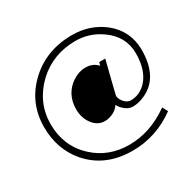

<svg xmlns="http://www.w3.org/2000/svg" viewBox="-155 -829 1062 1048"><g transform="rotate(-30 375.5 -305.5)"><path d="M39.1 -301.8Q39.1 -451.2 144.5 -554.2Q250 -657.2 408.2 -662.1Q415 -662.1 421.9 -662.1Q534.2 -662.1 618.2 -596.7Q710.9 -522.5 711.9 -403.3Q711.9 -228.5 590.8 -174.8Q552.7 -157.2 516.6 -157.2Q481.4 -157.2 450.2 -193.4Q440.4 -205.1 437.5 -213.9Q417 -181.6 376 -169.9Q360.4 -165 344.7 -165Q292 -165 259.8 -218.8Q239.3 -253.9 239.3 -296.9Q239.3 -394.5 314.5 -445.3Q354.5 -471.7 394.5 -471.7Q401.4 -471.7 408.2 -471.2Q415 -470.7 419.9 -469.7Q424.8 -468.8 430.2 -466.8Q435.5 -464.8 439 -463.9Q442.4 -462.9 446.8 -460Q451.2 -457 453.1 -456.1Q455.1 -455.1 459 -451.7Q462.9 -448.2 463.9 -447.3Q464.8 -446.3 468.8 -443.4L471.7 -439.5L477.5 -460H515.6L475.6 -300.8Q470.7 -283.2 465.8 -259.8Q460.9 -241.2 480.5 -215.8Q499 -193.4 522.5 -192.4Q579.1 -192.4 621.1 -236.3Q674.8 -293.9 674.8 -402.3Q674.8 -508.8 581.1 -574.2Q508.8 -625 421.9 -625Q282.2 -625 182.6 -534.2Q80.1 -436.5 78.1 -301.8Q78.1 -157.2 177.7 -67.4Q266.6 13.7 395.5 13.7Q525.4 13.7 646.5 -70.3Q649.4 -72.3 651.4 -73.2L668.9 -40Q543.9 50.8 395.5 50.8Q223.6 50.8 123 -64.5Q39.1 -162.1 39.1 -301.8Z"/></g></svg>

Font: Post No Bills Jaffna Light
Style: Regular
Weight: 300
Designer: Kosala Senevirathne, Siva Puranthara, Lasantha Premarathna, Tharique Azeez
Foundry: Mooniak
Version: Version 1.220 ; ttfautohint (v1.6)